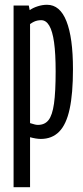

<svg xmlns="http://www.w3.org/2000/svg" viewBox="-20 -566 346 796"><path d="M36.3 210V-543.1H99.3L103.1 -524Q117.2 -533.9 136.6 -540Q155.9 -546.2 175.1 -546.2Q228.6 -546.2 255.5 -478Q282.5 -409.9 282.5 -279.1Q282.5 -177.9 268.7 -114Q254.9 -50 225.2 -20Q195.5 10 149.2 10Q140.1 10 128.6 8.2Q117.1 6.3 104.6 2.9V210ZM137.4 -48.2Q165.5 -48.2 181.2 -68.1Q197 -88 203.9 -136.6Q210.7 -185.2 210.7 -270.1Q210.7 -343.6 204.2 -390.2Q197.7 -436.8 184.3 -459.6Q171 -482.3 150.9 -482.3Q143 -482.3 135.4 -480.8Q127.9 -479.3 120.9 -476Q113.9 -472.7 104.6 -466.2V-55.6Q117 -51.9 123.6 -50.1Q130.2 -48.2 137.4 -48.2Z"/></svg>

Font: Georama ExtraCondensed Thin
Style: Regular
Weight: 100
Width: 2
Designer: Jean-Baptiste Levee
Foundry: Production Type
Version: Version 1.001